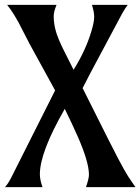

<svg xmlns="http://www.w3.org/2000/svg" viewBox="-36 -767 575 787"><path d="M265.6 -481Q314.9 -559.6 338.4 -638.2Q350.1 -677.2 350.1 -697.8Q350.1 -718.3 340.8 -747.1H487.3Q473.6 -728 463.9 -710L333 -464.8L302.7 -405.8Q433.6 -143.6 449.2 -115.2L473.1 -71.3Q481.9 -56.2 489.3 -43.9L519 0H316.4Q328.6 -35.2 328.6 -50.8Q328.6 -102.5 283.2 -206.1Q258.8 -261.2 229.5 -320.8Q127.4 -143.1 127.4 -52.7Q127.4 -30.3 138.2 0H-15.6Q-3.9 -12.2 9.8 -38.6L189.9 -396.5L85.9 -585.9Q70.8 -614.3 59.3 -637.5Q47.9 -660.6 39.1 -676.8L22.5 -705.1Q9.3 -727.1 -6.8 -747.1H195.8Q184.1 -718.8 184.1 -700.7Q184.1 -653.3 206.1 -602.5Q213.9 -584 223.6 -564.5Z"/></svg>

Font: Amarante
Style: Regular
Weight: 400
Designer: Karolina Lach
Foundry: Sorkin Type Co.
Version: Version 1.001